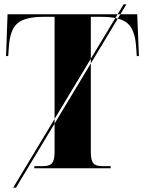

<svg xmlns="http://www.w3.org/2000/svg" viewBox="-20 -780 670 890"><path d="M41 90 553 -760H566L54 90ZM139 0H493V-10H452Q423 -10 412 -24Q401 -38 401 -75V-702H451Q536 -702 571 -672Q606 -642 611 -562L614 -520H624L616 -714H15L8 -520H18L21 -562Q26 -642 61 -672Q96 -702 181 -702H233V-75Q233 -38 221.5 -24Q210 -10 182 -10H139Z"/></svg>

Font: Noto Serif Display SemiCondensed Extra
Style: Regular
Weight: 800
Width: 4
Designer: Monotype Design Team
Foundry: Monotype Imaging Inc.
Version: Version 1.900